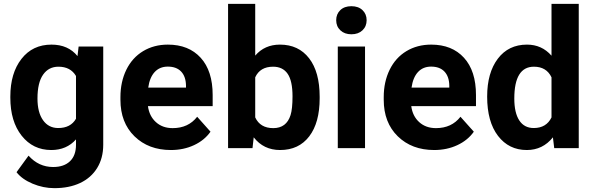

<svg xmlns="http://www.w3.org/2000/svg" viewBox="-20 -770 3083 998"><path d="M33.7 -268.1Q33.7 -389.6 91.6 -463.9Q149.4 -538.1 247.6 -538.1Q334.5 -538.1 382.8 -478.5L388.7 -528.3H516.6V-17.6Q516.6 51.8 485.1 103Q453.6 154.3 396.5 181.2Q339.4 208 262.7 208Q204.6 208 149.4 184.8Q94.2 161.6 65.9 125L128.4 39.1Q181.2 98.1 256.3 98.1Q312.5 98.1 343.8 68.1Q375 38.1 375 -17.1V-45.4Q326.2 9.8 246.6 9.8Q151.4 9.8 92.5 -64.7Q33.7 -139.2 33.7 -262.2ZM174.8 -257.8Q174.8 -186 203.6 -145.3Q232.4 -104.5 282.7 -104.5Q347.2 -104.5 375 -152.8V-375Q346.7 -423.3 283.7 -423.3Q232.9 -423.3 203.9 -381.8Q174.8 -340.3 174.8 -257.8Z M868.2 9.8Q752 9.8 679 -61.5Q606 -132.8 606 -251.5V-265.1Q606 -344.7 636.7 -407.5Q667.5 -470.2 723.9 -504.2Q780.3 -538.1 852.5 -538.1Q960.9 -538.1 1023.2 -469.7Q1085.4 -401.4 1085.4 -275.9V-218.3H749Q755.9 -166.5 790.3 -135.3Q824.7 -104 877.4 -104Q959 -104 1004.9 -163.1L1074.2 -85.4Q1042.5 -40.5 988.3 -15.4Q934.1 9.8 868.2 9.8ZM852.1 -423.8Q810.1 -423.8 783.9 -395.5Q757.8 -367.2 750.5 -314.5H946.8V-325.7Q945.8 -372.6 921.4 -398.2Q897 -423.8 852.1 -423.8Z M1641.6 -259.3Q1641.6 -132.3 1587.4 -61.3Q1533.2 9.8 1436 9.8Q1350.1 9.8 1298.8 -56.2L1292.5 0H1165.5V-750H1306.6V-481Q1355.5 -538.1 1435.1 -538.1Q1531.7 -538.1 1586.7 -467Q1641.6 -396 1641.6 -267.1ZM1500.5 -269.5Q1500.5 -349.6 1475.1 -386.5Q1449.7 -423.3 1399.4 -423.3Q1332 -423.3 1306.6 -368.2V-159.7Q1332.5 -104 1400.4 -104Q1468.8 -104 1490.2 -171.4Q1500.5 -203.6 1500.5 -269.5Z M1877.4 0H1735.8V-528.3H1877.4ZM1727.5 -665Q1727.5 -696.8 1748.8 -717.3Q1770 -737.8 1806.6 -737.8Q1842.8 -737.8 1864.3 -717.3Q1885.7 -696.8 1885.7 -665Q1885.7 -632.8 1864 -612.3Q1842.3 -591.8 1806.6 -591.8Q1771 -591.8 1749.3 -612.3Q1727.5 -632.8 1727.5 -665Z M2236.8 9.8Q2120.6 9.8 2047.6 -61.5Q1974.6 -132.8 1974.6 -251.5V-265.1Q1974.6 -344.7 2005.4 -407.5Q2036.1 -470.2 2092.5 -504.2Q2148.9 -538.1 2221.2 -538.1Q2329.6 -538.1 2391.8 -469.7Q2454.1 -401.4 2454.1 -275.9V-218.3H2117.7Q2124.5 -166.5 2158.9 -135.3Q2193.4 -104 2246.1 -104Q2327.6 -104 2373.5 -163.1L2442.9 -85.4Q2411.1 -40.5 2356.9 -15.4Q2302.7 9.8 2236.8 9.8ZM2220.7 -423.8Q2178.7 -423.8 2152.6 -395.5Q2126.5 -367.2 2119.1 -314.5H2315.4V-325.7Q2314.5 -372.6 2290 -398.2Q2265.6 -423.8 2220.7 -423.8Z M2512.2 -268.1Q2512.2 -391.6 2567.6 -464.8Q2623 -538.1 2719.2 -538.1Q2796.4 -538.1 2846.7 -480.5V-750H2988.3V0H2860.8L2854 -56.2Q2801.3 9.8 2718.3 9.8Q2625 9.8 2568.6 -63.7Q2512.2 -137.2 2512.2 -268.1ZM2653.3 -257.8Q2653.3 -183.6 2679.2 -144Q2705.1 -104.5 2754.4 -104.5Q2819.8 -104.5 2846.7 -159.7V-368.2Q2820.3 -423.3 2755.4 -423.3Q2653.3 -423.3 2653.3 -257.8Z"/></svg>

Font: Vazir FD-UI
Style: Bold-FD-UI
Weight: 700
Designer: Saber Rastikerdar
Foundry: Saber Rastikerdar
Version: Version 30.0.0